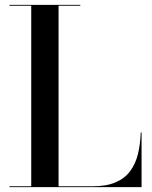

<svg xmlns="http://www.w3.org/2000/svg" viewBox="-20 -770 624 790"><path d="M19 0V-3.5H108.5V-746.5H19V-750H310.5V-746.5H221V-3.5H360.5Q418.5 -3.5 456.2 -20Q494 -36.5 516 -66.5Q538 -96.5 547.8 -137Q557.5 -177.5 559 -225H562.5V0Z"/></svg>

Font: Bodoni Moda 48pt Medium
Style: Regular
Weight: 500
Designer: Owen Earl
Foundry: indestructible type
Version: Version 2.005